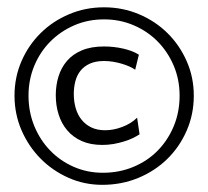

<svg xmlns="http://www.w3.org/2000/svg" viewBox="-20 -640 581 536"><path d="M270.5 -619.6Q322.3 -619.6 367.9 -600.3Q413.6 -581.1 447.5 -547.6Q481.4 -514.2 501.2 -469.2Q521 -424.3 521 -373Q521 -320.8 501.2 -275.4Q481.4 -230 447 -196.3Q412.6 -162.6 366 -143.3Q319.3 -124 265.6 -124Q215.3 -124 170.9 -143.8Q126.5 -163.6 93 -197.5Q59.6 -231.4 40 -276.6Q20.5 -321.8 20.5 -373Q20.5 -424.3 40 -469.2Q59.6 -514.2 93.5 -547.6Q127.4 -581.1 172.9 -600.3Q218.3 -619.6 270.5 -619.6ZM270.5 -585.9Q225.6 -585.9 187.3 -569.3Q148.9 -552.7 120.4 -523.9Q91.8 -495.1 75.7 -456.3Q59.6 -417.5 59.6 -373Q59.6 -327.6 75.7 -288.3Q91.8 -249 119.9 -220Q147.9 -190.9 185.8 -174.3Q223.6 -157.7 267.1 -157.7Q313 -157.7 352.3 -174.1Q391.6 -190.4 420.2 -219.5Q448.7 -248.5 465.1 -287.8Q481.4 -327.1 481.4 -373Q481.4 -417.5 465.1 -456.3Q448.7 -495.1 420.4 -523.9Q392.1 -552.7 353.5 -569.3Q314.9 -585.9 270.5 -585.9ZM357.4 -445.3Q350.6 -450.2 340.6 -454.6Q330.6 -459 318.8 -462.4Q307.1 -465.8 294.7 -467.8Q282.2 -469.7 270.5 -469.7Q247.1 -469.7 231 -462.4Q214.8 -455.1 204.8 -442.6Q194.8 -430.2 190.4 -413.3Q186 -396.5 186 -377.4Q186 -356.4 191.4 -337.9Q196.8 -319.3 207.8 -305.7Q218.8 -292 235.1 -284.2Q251.5 -276.4 273.4 -276.4Q297.4 -276.4 322 -285.9Q346.7 -295.4 362.8 -311.5L369.6 -265.1Q361.8 -259.8 350.6 -254.4Q339.4 -249 325.7 -244.9Q312 -240.7 296.9 -238Q281.7 -235.4 265.6 -235.4Q232.4 -235.4 208 -246.3Q183.6 -257.3 167.5 -276.4Q151.4 -295.4 143.6 -320.6Q135.7 -345.7 135.7 -374Q135.7 -401.9 143.3 -426.5Q150.9 -451.2 167 -470Q183.1 -488.8 208.7 -499.5Q234.4 -510.3 270.5 -510.3Q297.9 -510.3 324.5 -504.2Q351.1 -498 367.7 -487.3Z"/></svg>

Font: Petit Formal Script
Style: Regular
Weight: 400
Version: Version 1.001; ttfautohint (v0.8) -G 200 -r 50